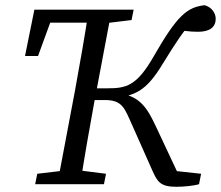

<svg xmlns="http://www.w3.org/2000/svg" viewBox="-20 -707 848 737"><path d="M115 0H379L387 -40L268 -55H250L123 -40L115 0ZM200 0H288C304 -103 322 -207 341 -310L409 -670H321C305 -567 287 -463 268 -360L200 0ZM76 -492H126L191 -670L137 -620H362V-670H112L76 -492ZM657 10C685 10 725 6 744 0L752 -40L641 -52L667 -33L582 -214C542 -299 516 -348 398 -354L408 -330C496 -338 540 -355 604 -461C657 -546 678 -581 728 -636L650 -597C670 -590 706 -585 740 -585C787 -585 808 -604 808 -635C808 -656 793 -680 765 -687C698 -679 660 -648 569 -489C504 -376 464 -368 391 -368H309L300 -323H383C449 -323 458 -292 485 -232L565 -52C584 -9 596 10 657 10ZM342 -615H361L485 -630L493 -670H354L342 -615Z"/></svg>

Font: Source Serif Variable
Style: Italic
Weight: 389
Italic angle: -12°
Designer: Frank Grießhammer
Foundry: Adobe Systems Incorporated
Version: Version 3.001;hotconv 1.0.111;makeotfexe 2.5.65597